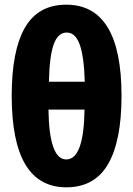

<svg xmlns="http://www.w3.org/2000/svg" viewBox="-20 -790 570 820"><path d="M263 10Q30 10 30 -381Q30 -574 86.5 -672Q143 -770 263 -770Q499 -770 499 -381Q499 -188 441.5 -89Q384 10 263 10ZM342 -441Q339 -548 320.5 -599.5Q302 -651 265 -651Q227 -651 209 -599.5Q191 -548 189 -441ZM263 -109Q338 -109 341 -322H187Q190 -109 263 -109Z"/></svg>

Font: Noto Sans Mono Condensed Black
Style: Regular
Weight: 900
Width: 3
Designer: Monotype Design Team
Foundry: Monotype Imaging Inc.
Version: Version 2.014